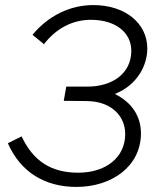

<svg xmlns="http://www.w3.org/2000/svg" viewBox="-20 -728 648 756"><path d="M281 8C420 8 535 -73 535 -203C535 -271 498 -326 432 -358C519 -392 560 -469 560 -537C560 -635 475 -708 347 -708C256 -708 170 -666 108 -591L153 -554C201 -616 265 -650 338 -650C435 -650 497 -600 497 -528C497 -438 421 -386 322 -387H241L231 -331L323 -330C415 -329 473 -274 473 -200C473 -109 398 -48 288 -48C181 -48 111 -94 65 -191L11 -164C62 -48 159 8 281 8Z"/></svg>

Font: Fixel Display 20240404 Light
Style: Italic
Weight: 300
Italic angle: -10°
Designer: AlfaBravo + MacPaw
Foundry: Kyrylo Tkachov, Marchela Mozhyna, Serhii Makarenko, Maria Weinstein, Zakhar Kryvoshyya
Version: Version 1.211;Glyphs 3.2 (3225)